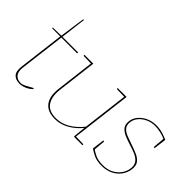

<svg xmlns="http://www.w3.org/2000/svg" viewBox="-82 -1053 1440 1440"><g transform="rotate(45 638.0 -332.5)"><path d="M167 8Q124 8 102.5 -15.5Q81 -39 87 -93L132 -459H51Q48 -459 46.5 -460.5Q45 -462 45 -464V-467L134 -469L162 -666Q163 -673 168 -673H171L146 -469H313L311 -459H144L99 -93Q94 -47 113.5 -24.5Q133 -2 168 -2Q186 -2 206.5 -12.5Q227 -23 243.5 -33Q260 -43 264 -43Q266 -43 268 -41L270 -39Q253 -19 223 -5.5Q193 8 167 8Z M541 8Q486 8 453 -14Q420 -36 407 -77Q394 -118 402 -176L440 -490H452L414 -176Q404 -96 435 -49Q466 -2 542 -2Q600 -2 652 -32.5Q704 -63 747 -117L793 -490H805L745 0H742Q735 0 736 -8L745 -102Q706 -53 652.5 -22.5Q599 8 541 8ZM742 0 744 -12 821 -10Q823 -10 825.5 -8.5Q828 -7 828 -5L827 0ZM443 -490 441 -478 364 -480Q362 -480 359.5 -481.5Q357 -483 357 -485L358 -490ZM796 -490 794 -478 717 -480Q715 -480 712.5 -481.5Q710 -483 710 -485L711 -490Z M1039 8Q986 8 953.5 -7.5Q921 -23 900 -38L902 -56L912 -46Q924 -34 956.5 -18Q989 -2 1040 -2Q1108 -2 1153.5 -40.5Q1199 -79 1206 -136Q1210 -173 1192 -195Q1174 -217 1143 -230Q1112 -243 1076 -254Q1040 -265 1008.5 -278.5Q977 -292 959 -314Q941 -336 946 -374Q950 -409 974 -437Q998 -465 1034 -481.5Q1070 -498 1112 -498Q1153 -498 1186.5 -487Q1220 -476 1237 -468L1236 -453L1226 -461Q1204 -473 1170 -480.5Q1136 -488 1111 -488Q1071 -488 1037.5 -472.5Q1004 -457 982.5 -431.5Q961 -406 957 -374Q953 -339 971 -319Q989 -299 1021 -287Q1053 -275 1088 -263Q1124 -251 1155.5 -237Q1187 -223 1204.5 -200Q1222 -177 1217 -137Q1212 -95 1187.5 -62Q1163 -29 1124.5 -10.5Q1086 8 1039 8ZM1223 -467 1237 -461 1225 -367H1219Q1217 -367 1216 -369.5Q1215 -372 1215 -374ZM913 -36 900 -42 912 -136H918Q920 -136 921 -133.5Q922 -131 922 -129Z"/></g></svg>

Font: Aleo Thin
Style: Italic
Weight: 250
Italic angle: -7°
Designer: Alessio Laiso
Foundry: Alessio Laiso
Version: Version 2.001;gftools[0.9.29]